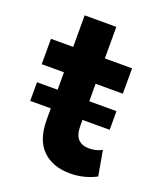

<svg xmlns="http://www.w3.org/2000/svg" viewBox="-126 -733 704 832"><g transform="rotate(20 226.0 -317.0)"><path d="M295 15Q214 15 167.2 -30.8Q120.5 -76.5 120.5 -169V-650.5H266.5V-505H392V-388H266.5V-195.5Q266.5 -151 285 -133Q303.5 -115 334.5 -115Q350.5 -115 365.8 -118.8Q381 -122.5 394 -129.5L414.5 -14.5Q392 -2 360.8 6.5Q329.5 15 295 15ZM18 -388V-505H135V-388ZM25.5 -221.5V-307.5H392V-221.5Z"/></g></svg>

Font: Geologica SemiBold
Style: Regular
Weight: 600
Designer: Sindre Bremnes, Frode Helland
Foundry: Monokrom Skriftforlag AS
Version: Version 1.010;gftools[0.9.28]